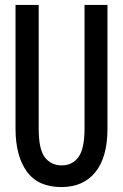

<svg xmlns="http://www.w3.org/2000/svg" viewBox="-20 -749 499 779"><path d="M229 10Q134 10 88.5 -53.5Q43 -117 43 -227V-729H137V-227Q137 -142 162.5 -110Q188 -78 230 -78Q274 -78 298.5 -112Q323 -146 323 -227V-729H416V-227Q416 -111 367 -50.5Q318 10 229 10Z"/></svg>

Font: Mona Sans Condensed Medium
Style: Regular
Weight: 500
Width: 3
Designer: Deni Anggara
Foundry: GitHub
Version: Version 1.001; ttfautohint (v1.8.4.7-5d5b);gftools[0.9.31]